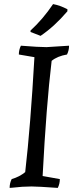

<svg xmlns="http://www.w3.org/2000/svg" viewBox="-20 -910 374 937"><path d="M272 -36Q272 -13 262 7Q164 0 134 0Q90 0 40 6L27 7Q27 -16 37 -36Q75 -47 103 -70Q129 -295 148 -631L72 -644Q72 -667 82 -687Q170 -680 207 -680L317 -687Q317 -664 307 -644Q260 -636 232 -613Q206 -396 188 -51ZM239 -890Q272 -884 309 -865V-855Q246 -781 178 -735L129 -754V-761Q190 -817 239 -890Z"/></svg>

Font: Kotta One
Style: Regular
Weight: 400
Designer: Ania Kruk
Foundry: Ania Kruk
Version: Version 1.001